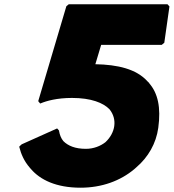

<svg xmlns="http://www.w3.org/2000/svg" viewBox="-20 -852 809 894"><path d="M255 -242V-244L246 -254L81 -180L70 -170V-167C78 -135 92 -102 118 -72L124 -65C167 -15 241 22 355 22C454 22 541 -10 606 -65L615 -73C670 -120 707 -184 717 -257C730 -352 715 -418 675 -464V-465L667 -473C615 -531 528 -551 424 -553L451 -643H733L745 -653L769 -822L760 -832H300L289 -823L158 -381L167 -370L170 -371C196 -382 245 -396 315 -396C405 -396 461 -373 490 -343C528 -296 517 -233 471 -190C448 -172 416 -159 380 -159C330 -159 297 -173 275 -195C264 -208 258 -225 255 -242Z"/></svg>

Font: Hussar Woodtype
Style: UltraObl
Weight: 900
Foundry: Cannot Into Space Fonts
Version: Version 1.07